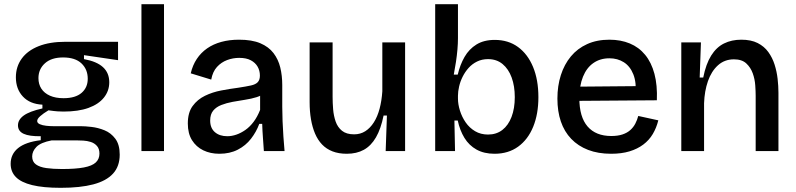

<svg xmlns="http://www.w3.org/2000/svg" viewBox="-20 -723 3811 919"><path d="M271 176Q187 176 134 163Q81 150 56 124.5Q31 99 31 61Q31 15 66.5 -14Q102 -43 175 -52V-71Q121 -70 93.5 -82.5Q66 -95 66 -123Q66 -150 93.5 -170Q121 -190 183 -204V-222Q123 -225 89.5 -261Q56 -297 56 -353Q56 -404 84 -442.5Q112 -481 165 -502Q218 -523 293 -523H545V-435L382 -459V-440Q443 -429 473 -401.5Q503 -374 503 -329Q503 -288 477.5 -256Q452 -224 403.5 -206.5Q355 -189 284 -189Q270 -189 255 -190Q240 -191 212 -195Q187 -180 172.5 -167Q158 -154 158 -144Q158 -134 170.5 -128.5Q183 -123 201 -121Q219 -119 236 -119H367Q387 -119 418 -115.5Q449 -112 480 -99.5Q511 -87 532 -59Q553 -31 553 17Q553 73 521 108Q489 143 426.5 159.5Q364 176 271 176ZM277 86Q342 86 381.5 78.5Q421 71 438.5 54.5Q456 38 456 12Q456 -11 444 -24.5Q432 -38 414.5 -43.5Q397 -49 379 -50Q361 -51 348 -51H227Q175 -41 154.5 -20Q134 1 134 26Q134 51 152 64Q170 77 202 81.5Q234 86 277 86ZM284 -253Q341 -253 370.5 -278.5Q400 -304 400 -346Q400 -391 370 -419.5Q340 -448 282 -448Q226 -448 195 -420Q164 -392 164 -349Q164 -320 178 -298.5Q192 -277 219 -265Q246 -253 284 -253Z M657 0V-703H765V0Z M1030 13Q987 13 953 -3.5Q919 -20 899 -52Q879 -84 879 -132Q879 -184 902 -215.5Q925 -247 961 -264.5Q997 -282 1039 -290Q1081 -298 1120 -303Q1159 -309 1181.5 -314Q1204 -319 1214 -330Q1224 -341 1224 -361Q1224 -385 1213 -404Q1202 -423 1180.5 -434.5Q1159 -446 1125 -446Q1095 -446 1067 -435.5Q1039 -425 1018.5 -402.5Q998 -380 991 -342L893 -372Q902 -411 922 -441Q942 -471 971.5 -491.5Q1001 -512 1039.5 -522.5Q1078 -533 1124 -533Q1186 -533 1226 -516Q1266 -499 1289 -469Q1312 -439 1321.5 -400Q1331 -361 1331 -316V-212Q1331 -180 1332.5 -143Q1334 -106 1336.5 -69.5Q1339 -33 1342 0H1243Q1241 -31 1238.5 -64Q1236 -97 1235 -130H1221Q1207 -92 1181.5 -59Q1156 -26 1118 -6.5Q1080 13 1030 13ZM1068 -71Q1089 -71 1111 -78.5Q1133 -86 1154.5 -101Q1176 -116 1194 -140Q1212 -164 1225 -197V-285L1250 -281Q1234 -266 1208.5 -258Q1183 -250 1153 -245.5Q1123 -241 1093.5 -235.5Q1064 -230 1039.5 -220.5Q1015 -211 1000.5 -193.5Q986 -176 986 -146Q986 -110 1008.5 -90.5Q1031 -71 1068 -71Z M1640 13Q1601 13 1571.5 1.5Q1542 -10 1521.5 -31.5Q1501 -53 1488 -83.5Q1475 -114 1468.5 -152Q1462 -190 1462 -234V-520H1572V-259Q1572 -231 1574.5 -200Q1577 -169 1586.5 -141.5Q1596 -114 1617 -97Q1638 -80 1675 -80Q1705 -80 1728.5 -95Q1752 -110 1769.5 -137.5Q1787 -165 1797 -203Q1807 -241 1810 -286V-520H1919V-219V0H1826L1832 -170H1816Q1803 -106 1779.5 -65.5Q1756 -25 1721.5 -6Q1687 13 1640 13Z M2347 13Q2297 13 2261 -7Q2225 -27 2203 -63Q2181 -99 2171 -146H2155L2158 0H2063V-253V-703H2172V-540Q2172 -515 2169.5 -486Q2167 -457 2162.5 -427Q2158 -397 2152 -366H2171Q2182 -413 2203.5 -450.5Q2225 -488 2260.5 -510Q2296 -532 2348 -532Q2413 -532 2459.5 -498Q2506 -464 2531.5 -402.5Q2557 -341 2557 -258Q2557 -177 2532 -116Q2507 -55 2460 -21Q2413 13 2347 13ZM2316 -79Q2356 -79 2384.5 -101Q2413 -123 2428.5 -163.5Q2444 -204 2444 -258Q2444 -311 2429 -352Q2414 -393 2385.5 -416.5Q2357 -440 2316 -440Q2287 -440 2263.5 -428.5Q2240 -417 2223 -398Q2206 -379 2194.5 -356Q2183 -333 2177.5 -309Q2172 -285 2172 -265V-251Q2172 -224 2181.5 -193.5Q2191 -163 2209 -137Q2227 -111 2254 -95Q2281 -79 2316 -79Z M2905 13Q2843 13 2795 -5.5Q2747 -24 2714 -58.5Q2681 -93 2664.5 -141.5Q2648 -190 2648 -251Q2648 -312 2664.5 -363.5Q2681 -415 2712.5 -453Q2744 -491 2790.5 -512Q2837 -533 2897 -533Q2951 -533 2994.5 -515Q3038 -497 3068 -460.5Q3098 -424 3112.5 -369.5Q3127 -315 3124 -243L2717 -240V-308L3058 -311L3022 -270Q3027 -328 3011.5 -367Q2996 -406 2966 -425Q2936 -444 2897 -444Q2853 -444 2820.5 -421.5Q2788 -399 2770.5 -356Q2753 -313 2753 -253Q2753 -163 2792.5 -117.5Q2832 -72 2906 -72Q2937 -72 2959.5 -79.5Q2982 -87 2997 -100.5Q3012 -114 3021 -131.5Q3030 -149 3035 -168L3131 -147Q3122 -111 3104.5 -81.5Q3087 -52 3059 -31Q3031 -10 2993 1.5Q2955 13 2905 13Z M3241 0V-315V-520H3335L3329 -352H3346Q3359 -417 3384 -457Q3409 -497 3445.5 -515Q3482 -533 3528 -533Q3575 -533 3606.5 -517Q3638 -501 3657.5 -474Q3677 -447 3687.5 -414Q3698 -381 3702 -346Q3706 -311 3706 -279V0H3597V-265Q3597 -285 3595 -314.5Q3593 -344 3583 -372Q3573 -400 3552 -419.5Q3531 -439 3493 -439Q3448 -439 3416.5 -410.5Q3385 -382 3368.5 -334.5Q3352 -287 3350 -229V0Z"/></svg>

Font: Bricolage Grotesque 48pt Condensed ExtraBold Medium
Style: Regular
Weight: 500
Version: Version 1.000;gftools[0.9.30]